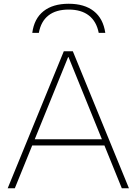

<svg xmlns="http://www.w3.org/2000/svg" viewBox="-20 -1003 728 1023"><path d="M346 -983Q430 -983 480 -943.5Q530 -904 541 -828H506Q494 -889 453.5 -920.5Q413 -952 346 -952Q278 -952 238 -920.5Q198 -889 187 -828H152Q162 -904 212 -943.5Q262 -983 346 -983ZM21 0 320 -730H368L667 0H629L345 -699H343L59 0ZM135 -228V-261H553V-228Z"/></svg>

Font: M PLUS 2 ExtraLight
Style: Regular
Weight: 250
Designer: Coji Morishita
Foundry: UNDERFOREST DESIGN
Version: Version 1.001